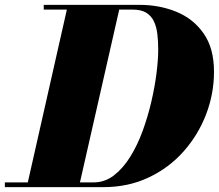

<svg xmlns="http://www.w3.org/2000/svg" viewBox="-60 -770 900 790"><path d="M-40 0V-19.5H325Q371 -19.5 408.5 -48.2Q446 -77 475.8 -124.8Q505.5 -172.5 527 -231.5Q548.5 -290.5 562.8 -352Q577 -413.5 584 -469Q591 -524.5 591 -565Q591 -599.5 587.5 -629.5Q584 -659.5 573.2 -682.2Q562.5 -705 541.5 -717.8Q520.5 -730.5 485.5 -730.5H120V-750H514.5Q596 -750 665.8 -721.5Q735.5 -693 778 -632.2Q820.5 -571.5 820.5 -475Q820.5 -384 787.8 -299Q755 -214 695 -146.5Q635 -79 551.2 -39.5Q467.5 0 365 0ZM50 0 219.5 -750H435L264.5 0Z"/></svg>

Font: Bodoni Moda 11pt Black
Style: Italic
Weight: 900
Italic angle: -13°
Designer: Owen Earl
Foundry: indestructible type
Version: Version 2.004